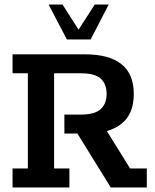

<svg xmlns="http://www.w3.org/2000/svg" viewBox="-20 -821 680 841"><path d="M35 0V-83H102V-500H35V-583H352Q458 -583 512 -540Q566 -497 566 -409Q566 -321 511.5 -278.5Q457 -236 362 -236H344L430 -276L550 -83H623V0H465L319 -236H262V-319H333Q395 -319 421 -343Q447 -367 447 -409Q447 -452 422 -476Q397 -500 333 -500H217V-83H284V0ZM273 -648 193 -801H254L324 -691L395 -801H456L377 -648Z"/></svg>

Font: Rokkitt SemiBold SemiBold
Style: Regular
Weight: 600
Version: Version 3.103